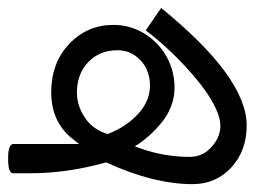

<svg xmlns="http://www.w3.org/2000/svg" viewBox="-35 -434 694 481"><path d="M-2 -73.2H142.1H163.1L146.5 -86.4Q93.3 -128.4 93.3 -203.1Q93.3 -276.4 138.4 -324Q183.6 -371.6 249 -371.6Q291 -371.6 326.4 -350.1Q361.8 -328.6 382.1 -292.5Q402.3 -256.3 402.3 -213.9Q402.3 -189.9 393.3 -167Q384.3 -144 369.6 -126.5Q355 -108.9 341.8 -96.9Q328.6 -85 314.9 -75.2L302.7 -67.4L316.4 -62.5Q376 -41 439.9 -41Q473.1 -41 495.1 -65.9Q517.1 -90.8 517.1 -119.1Q517.1 -137.7 505.6 -162.4Q494.1 -187 475.3 -212.4Q456.5 -237.8 432.1 -264.4Q407.7 -291 381.8 -314.7Q356 -338.4 330.1 -357.9L368.7 -414.1Q583 -239.7 583 -119.6Q583 -56.2 544.4 -14.4Q505.9 27.3 447.3 27.3Q350.1 27.3 232.9 -26.4L230.5 -27.3L228 -26.4Q131.3 0 43.9 0H-2Q-14.6 0 -14.6 -34.7V-40Q-14.6 -50.3 -13.2 -57.6Q-11.7 -64.9 -8.8 -69.1Q-5.9 -73.2 -2 -73.2ZM236.8 -99.1Q280.8 -116.2 310.8 -148.4Q340.8 -180.7 340.8 -220.2Q340.8 -242.7 331.3 -262.5Q321.8 -282.2 302.7 -295.2Q283.7 -308.1 259.8 -308.1Q214.4 -308.1 186 -278.3Q157.7 -248.5 157.7 -202.1Q157.7 -169.4 177.2 -139.9Q196.8 -110.4 231.9 -99.1L234.9 -98.1Z"/></svg>

Font: Shabnam Light FD
Style: Light-FD
Weight: 300
Foundry: DejaVu fonts team - Redesigned by Saber Rastikerdar - Based on Vazir font
Version: Version 5.0.0